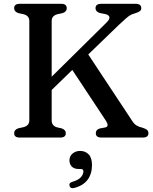

<svg xmlns="http://www.w3.org/2000/svg" viewBox="-20 -720 802 1005"><path d="M250.5 -90Q250.5 -61.5 278.5 -53.5L303 -48Q324.5 -40 324.5 -23Q324.5 0 295.5 0H83Q54 0 54 -23Q54 -41 76 -48.5L103.5 -54.5Q133.5 -62.5 133.5 -90V-610Q133.5 -637.5 103.5 -645.5L76 -651.5Q54 -659 54 -677Q54 -700 83 -700H300.5Q329.5 -700 329.5 -677Q329.5 -659 308 -651.5L280.5 -645.5Q250.5 -637.5 250.5 -610V-318.5L536.5 -601Q571 -634.5 533 -646L502 -652Q480 -659.5 480 -677Q480 -700 509.5 -700H690Q719.5 -700 719.5 -677Q719.5 -667.5 712.2 -661.8Q705 -656 686 -650Q673.5 -647 663.5 -641.5Q653.5 -636 640 -624.2Q626.5 -612.5 602.5 -590L442 -435L673 -85.5Q683.5 -69.5 696.5 -62.2Q709.5 -55 724.5 -52Q744 -46 750.5 -39.2Q757 -32.5 757 -23Q757 0 727.5 0H511Q481.5 0 481.5 -23Q481.5 -41 502 -47.5L531.5 -53Q553 -58.5 535 -87L358.5 -354L250.5 -249ZM391.5 164.5Q368 164.5 355.8 151.8Q343.5 139 343.5 119.5Q343.5 97.5 359.8 83.8Q376 70 399.5 70Q426.5 70 444 88Q461.5 106 461.5 144Q461.5 189.5 439 220.2Q416.5 251 370 263.5Q349 269.5 344 253Q339.5 237 359.5 231.5Q390 222.5 403.2 207.8Q416.5 193 416.5 177Q416.5 164.5 403 164.5Z"/></svg>

Font: Fraunces 9pt S050
Style: Regular
Weight: 400
Version: Version 1.000; ttfautohint (v1.8.3)